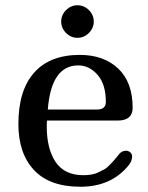

<svg xmlns="http://www.w3.org/2000/svg" viewBox="-20 -711 565 731"><path d="M231.5 -585.5Q213 -604 213 -629Q213 -654 231.5 -672.5Q250 -691 275 -691Q300 -691 318.5 -672.5Q337 -654 337 -629Q337 -604 318.5 -585.5Q300 -567 275 -567Q250 -567 231.5 -585.5ZM435 -126Q445 -137 460 -137Q469 -137 476 -131Q483 -125 483 -116Q483 -98 470 -82Q404 0 286 0Q169 0 109.5 -63.5Q50 -127 50 -239Q50 -367 110 -434.5Q170 -502 284 -502Q375 -502 430 -450Q485 -398 485 -301Q485 -252 428 -252H159Q158 -244 158 -230Q158 -144 192 -94Q226 -44 297 -44Q314 -44 328.5 -46.5Q343 -49 356 -55.5Q369 -62 377.5 -66.5Q386 -71 396.5 -82Q407 -93 411 -97Q415 -101 424.5 -113Q434 -125 435 -126ZM278 -462Q175 -462 162 -294H349Q383 -294 383 -323Q383 -390 351.5 -426Q320 -462 278 -462Z"/></svg>

Font: Marmelad
Style: Regular
Weight: 400
Designer: Manvel Shmavonyan
Foundry: Cyreal
Version: Version 1.001;PS 001.001;hotconv 1.0.88;makeotf.lib2.5.64775